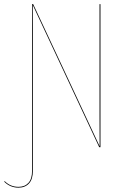

<svg xmlns="http://www.w3.org/2000/svg" viewBox="-47 -700 602 913"><path d="M426.3 -680.2H430.7V0H424.8L108.9 -675.8Q108.9 -667.5 109.1 -631.3Q109.4 -595.2 109.4 -565.4V111.8Q109.4 152.3 90.8 172.4Q72.3 192.4 41 192.4Q1.5 192.4 -26.9 164.1L-24.9 161.1Q2.4 188.5 41 188.5Q70.8 188.5 88.1 169.7Q105.5 150.9 105.5 111.8V-680.2H110.8L426.8 -4.4Q426.8 -24.4 426.5 -72.5Q426.3 -120.6 426.3 -143.1Z"/></svg>

Font: Fira Sans Compressed Four
Style: Regular
Weight: 100
Width: 1
Designer: Carrois Corporate & Edenspiekermann AG
Foundry: Carrois Corporate GbR & Edenspiekermann AG
Version: Version 4.203;PS 004.203;hotconv 1.0.88;makeotf.lib2.5.64775